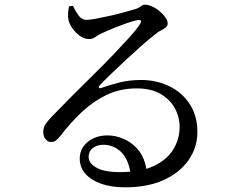

<svg xmlns="http://www.w3.org/2000/svg" viewBox="-20 -768 1040 821"><path d="M514 33Q457 33 413.5 18Q370 3 345.5 -24.5Q321 -52 321 -90Q321 -133 355 -161Q389 -189 440 -189Q477 -189 513.5 -172Q550 -155 576 -121Q598 -91 606 -46Q622 -51 637 -58Q693 -84 720 -127.5Q747 -171 748 -221Q749 -265 728.5 -303.5Q708 -342 667 -366Q626 -390 565 -390Q494 -390 436.5 -362.5Q379 -335 330.5 -289.5Q282 -244 240 -189Q227 -173 218 -166.5Q209 -160 196 -161Q184 -161 174 -174Q164 -187 165 -208Q166 -224 175 -237.5Q184 -251 203 -271Q245 -314 291 -360.5Q337 -407 382.5 -451.5Q428 -496 467 -537Q506 -578 535 -610Q564 -642 577 -663Q586 -675 582 -679.5Q578 -684 568 -682Q551 -679 522.5 -669Q494 -659 464.5 -647Q435 -635 414 -625Q400 -619 388 -610Q376 -601 362 -601Q340 -601 321 -615Q302 -629 289 -648Q276 -667 273 -682Q270 -696 271 -710.5Q272 -725 275 -741L292 -743Q302 -721 316 -702Q330 -683 349 -683Q363 -683 390 -688Q417 -693 448.5 -700Q480 -707 508.5 -715Q537 -723 555 -728Q569 -732 575.5 -736.5Q582 -741 587.5 -744.5Q593 -748 600 -748Q613 -748 630 -740.5Q647 -733 662 -720.5Q677 -708 687 -694Q697 -680 697 -668Q697 -658 689 -651Q681 -644 667 -637Q653 -630 636 -615Q615 -599 583.5 -571Q552 -543 517.5 -511Q483 -479 453 -450Q423 -421 407 -404Q401 -397 403.5 -393Q406 -389 413 -392Q444 -403 487.5 -414.5Q531 -426 584 -426Q649 -426 704.5 -399Q760 -372 792.5 -321Q825 -270 824 -199Q823 -136 786 -83Q749 -30 680.5 1.5Q612 33 514 33ZM537 -34Q528 -86 500 -116Q467 -149 422 -149Q395 -149 377 -135Q359 -121 359 -97Q359 -70 392.5 -51Q426 -32 494 -32Q516 -32 537 -34Z"/></svg>

Font: Noto Serif HK ExtraLight Medium
Style: Regular
Weight: 500
Version: Version 2.002-H1;hotconv 1.1.0;makeotfexe 2.6.0